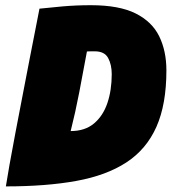

<svg xmlns="http://www.w3.org/2000/svg" viewBox="-20 -682 644 720"><path d="M2 17Q6 -9.5 15.5 -63.2Q25 -117 38.2 -186Q51.5 -255 65.5 -328.2Q79.5 -401.5 92.5 -468Q105.5 -534.5 115 -582.8Q124.5 -631 128 -649.5Q163 -653.5 214.5 -658Q266 -662.5 321 -662.5Q427 -662.5 488.8 -631.5Q550.5 -600.5 577.2 -545.5Q604 -490.5 604 -418Q604 -290.5 566.5 -206.2Q529 -122 454 -73Q379 -24 266 -3.5Q153 17 2 17ZM245 -190.5Q298.5 -190.5 332.5 -219Q366.5 -247.5 382.8 -295.8Q399 -344 399 -404Q399 -439.5 385.5 -464.5Q372 -489.5 335.5 -489.5Q328 -489.5 319.5 -489.5Q311 -489.5 306 -489Q292 -412 277.2 -335.8Q262.5 -259.5 245 -190.5Z"/></svg>

Font: Grandstander Black
Style: Italic
Weight: 900
Italic angle: -15°
Designer: Tyler Finck
Foundry: Etcetera Type Co
Version: Version 1.200; ttfautohint (v1.8.3)